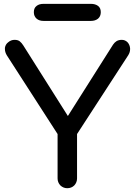

<svg xmlns="http://www.w3.org/2000/svg" viewBox="-20 -991 710 1011"><path d="M334 0Q313.5 0 297.9 -14.6Q283.2 -30.3 283.2 -51.8Q283.2 -129.9 283.2 -285.2Q215.8 -388.7 15.6 -700.2Q5.9 -716.8 5.9 -732.4Q5.9 -736.3 5.9 -739.3Q8.8 -757.8 23.4 -768.6Q38.1 -781.2 56.6 -781.2Q74.2 -781.2 84 -773.4Q93.8 -765.6 102.5 -752Q187.5 -617.2 357.4 -348.6Q346.7 -348.6 317.4 -348.6Q381.8 -451.2 575.2 -755.9Q583 -767.6 593.8 -774.4Q605.5 -781.2 621.1 -781.2Q638.7 -781.2 651.4 -768.6Q663.1 -755.9 665 -737.3Q665 -734.4 665 -731.4Q665 -715.8 655.3 -700.2Q565.4 -561.5 385.7 -285.2Q385.7 -226.6 385.7 -51.8Q385.7 -30.3 371.1 -14.6Q356.4 0 334 0ZM209 -880.9Q186.5 -880.9 172.9 -892.6Q158.2 -905.3 158.2 -926.8Q158.2 -949.2 172.9 -960Q186.5 -970.7 209 -970.7Q292 -970.7 459 -970.7Q481.4 -970.7 496.1 -960Q510.7 -949.2 510.7 -926.8Q510.7 -905.3 496.1 -892.6Q481.4 -880.9 459 -880.9Q376 -880.9 209 -880.9Z"/></svg>

Font: Abed
Style: Bold
Weight: 700
Designer: Johan Aakerlund
Version: Version 3.105